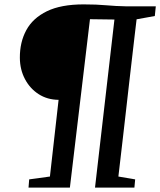

<svg xmlns="http://www.w3.org/2000/svg" viewBox="-20 -855 730 875"><path d="M110 0 113 -37.5 207.5 -50.5 247 -400Q195.5 -400.5 156 -426Q116.5 -451.5 93.8 -494.5Q71 -537.5 70.5 -591Q70 -662.5 99.8 -717.5Q129.5 -772.5 193.8 -803.8Q258 -835 361 -835Q392.5 -835 417 -834Q441.5 -833 463.5 -831Q485.5 -829 508.5 -827.8Q531.5 -826.5 559.5 -826H690L685.5 -782L602.5 -767Q599.5 -743 594.5 -700Q589.5 -657 583 -601Q576.5 -545 569.2 -482Q562 -419 554.8 -355.2Q547.5 -291.5 540.8 -233Q534 -174.5 528.5 -127.2Q523 -80 519.5 -50.5L596 -37.5L592.5 0H413L501.5 -766L390 -767.5L298.5 0Z"/></svg>

Font: Merriweather Light 18pt Medium
Style: Italic
Weight: 500
Italic angle: -7.8°
Version: Version 2.101